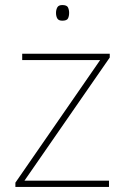

<svg xmlns="http://www.w3.org/2000/svg" viewBox="-20 -741 496 761"><path d="M412 0H41V-17L377 -503H68V-528H415V-513L77 -25H412ZM227 -721Q245 -721 249.5 -711.5Q254 -702 254 -690Q254 -677 249.5 -668Q245 -659 227 -659Q212 -659 207 -668Q202 -677 202 -690Q202 -702 207 -711.5Q212 -721 227 -721Z"/></svg>

Font: Noto Sans Devanagari Thin
Style: Regular
Weight: 100
Designer: Jelle Bosma - Monotype Design Team
Foundry: Monotype Imaging Inc.
Version: Version 2.004; ttfautohint (v1.8.4.7-5d5b)